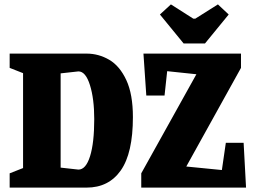

<svg xmlns="http://www.w3.org/2000/svg" viewBox="-20 -854 1154 874"><path d="M24 -65 85 -89V-521L24 -545V-610H374Q429 -610 477 -582Q525 -554 555 -489.5Q585 -425 585 -321Q585 -157 530 -78.5Q475 0 374 0H24ZM409 -312Q409 -404 389.5 -466.5Q370 -529 337 -529L256 -520V-91L337 -82Q371 -82 390 -143Q409 -204 409 -312ZM623 0V-65L874 -516L741 -530L729 -419H646L633 -610H1077V-545L828 -96L990 -80L1008 -204H1089L1100 0ZM816 -656 708 -788 758 -834 860 -769H869L972 -834L1021 -788L913 -656Z"/></svg>

Font: Grenze ExtraBold
Style: Regular
Weight: 800
Designer: Renata Polastri
Foundry: Omnibus-Type
Version: Version 1.002; ttfautohint (v1.8)